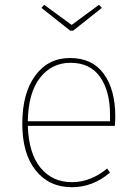

<svg xmlns="http://www.w3.org/2000/svg" viewBox="-20 -771 569 801"><path d="M439 -265V-292Q439 -391 397.5 -450Q356 -509 274 -509Q196 -509 147 -446.5Q98 -384 96 -265ZM461 -284Q461 -268 459 -246H96Q100 -130 149.5 -70.5Q199 -11 280 -11Q358 -11 427 -68L439 -51Q367 10 280 10Q185 10 129 -60Q73 -130 73 -255Q73 -382 127 -455.5Q181 -529 272 -529Q365 -529 413 -463Q461 -397 461 -284ZM273 -643 153 -738 164 -751 279 -667 393 -751 405 -738 285 -643Z"/></svg>

Font: FiraSans
Style: Regular
Weight: 150
Designer: Carrois Corporate & Edenspiekermann AG
Foundry: Carrois Corporate GbR & Edenspiekermann AG
Version: Version 3.106;PS 003.106;hotconv 1.0.70;makeotf.lib2.5.58329